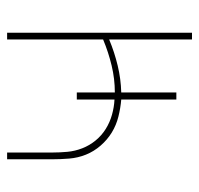

<svg xmlns="http://www.w3.org/2000/svg" viewBox="-30 -530 560 540"><g transform="rotate(-90 250.0 -260.0)"><path d="M409 0V-233Q373 -218 335.5 -209Q298 -200 260 -199V-44H240V-199Q216 -201 192 -207Q168 -213 147.5 -225.5Q127 -238 110.5 -257Q94 -276 85 -298.5Q76 -321 74 -345.5Q72 -370 72 -394V-520H91V-394Q91 -372 93 -350.5Q95 -329 103 -308.5Q111 -288 125 -271Q139 -254 157.5 -242.5Q176 -231 197.5 -225Q219 -219 240 -218V-324H260V-217Q298 -217 335.5 -226Q373 -235 409 -250V-520H428V0Z"/></g></svg>

Font: Iosevka Curly Thin
Style: Regular
Weight: 100
Monospace: yes
Designer: Belleve Invis
Foundry: Belleve Invis
Version: Version 22.1.2; ttfautohint (v1.8.4)